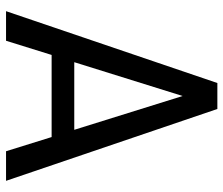

<svg xmlns="http://www.w3.org/2000/svg" viewBox="-72 -668 740 636"><g transform="rotate(90 298.0 -350.0)"><path d="M434 -151H162L115 0H17L255 -700H341L579 0H481ZM410 -226 298 -585 186 -226Z"/></g></svg>

Font: Sarabun
Style: Regular
Weight: 400
Designer: Suppakit Chalermlarp | Katatrad Co.,Ltd.
Foundry: Cadson Demak Co.,Ltd.
Version: Version 1.000; ttfautohint (v1.6)